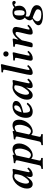

<svg xmlns="http://www.w3.org/2000/svg" viewBox="1628 -2366 976 4271"><g transform="rotate(-90 2115.5 -230.0)"><path d="M344.2 -224.1Q373.5 -296.4 377.9 -381.8Q366.7 -400.9 335 -400.9Q297.4 -400.9 264.4 -372.1Q231.4 -343.3 210.9 -301.8Q190.4 -260.3 178.7 -217.5Q167 -174.8 167 -143.1Q167 -113.3 176 -92.5Q185.1 -71.8 205.1 -71.8Q234.4 -71.8 272.2 -116.5Q310.1 -161.1 344.2 -224.1ZM474.1 -439Q494.1 -439 494.1 -418.9Q491.2 -405.8 484.6 -376.7Q478 -347.7 471.2 -317.9L429.2 -123Q420.9 -81.1 420.9 -76.2Q420.9 -68.4 424.1 -63.7Q427.2 -59.1 432.1 -59.1Q440.9 -59.1 460.2 -72.5Q479.5 -85.9 498 -107.9Q514.2 -107.9 524.9 -84Q495.6 -41 452.9 -15.6Q410.2 9.8 363.8 9.8Q314 9.8 314 -44.9Q314 -70.8 324.2 -108.9L330.1 -127.9L327.1 -129.9Q279.3 -57.6 238 -23.9Q196.8 9.8 153.8 9.8Q120.1 9.8 97.7 -9.3Q75.2 -28.3 66.2 -56.6Q57.1 -85 57.1 -121.1Q57.1 -172.9 80.1 -229.5Q103 -286.1 140.4 -332.3Q177.7 -378.4 230 -408.7Q282.2 -439 335.9 -439Q361.3 -439 378.9 -434.1Q398.9 -430.2 417 -430.2Q439 -430.2 452.1 -435.1Q465.8 -439 474.1 -439Z M794.9 -355Q793.9 -350.1 791 -338.6Q788.1 -327.1 786.6 -320.8L731.9 -71.8Q762.7 -29.8 804.7 -29.8Q836.4 -29.8 864.7 -57.6Q893.1 -85.4 910.2 -125.5Q927.2 -165.5 937 -205.3Q946.8 -245.1 946.8 -272.9Q946.8 -390.1 887.7 -390.1Q849.1 -390.1 794.9 -355ZM720.7 -23.9 680.7 153.8Q679.7 158.7 679.7 166Q679.7 177.2 686.3 183.8Q692.9 190.4 698.5 191.9Q704.1 193.4 713.9 194.8L732.9 198.2Q738.8 199.7 738.8 206.1V232.9L736.8 234.9Q678.7 232.9 640.6 232.9Q620.6 232.9 610.8 233.9L495.6 237.8L493.7 235.8V210Q493.7 204.1 503.9 202.1L522.9 199.2Q546.9 195.8 559.1 185.3Q571.3 174.8 575.7 153.8L678.7 -300.8Q686 -329.1 686 -345.2Q686 -373.5 620.6 -377.9Q618.7 -385.7 620.4 -395.3Q622.1 -404.8 626 -410.2Q740.2 -419.9 793 -436Q812 -436 812 -419.9Q811 -415 808.3 -407.2Q805.7 -399.4 804.7 -396Q874.5 -439 932.6 -439Q1060.1 -439 1060.1 -289.1Q1060.1 -238.3 1038.6 -184.8Q1017.1 -131.3 981.7 -88.4Q946.3 -45.4 896.2 -17.8Q846.2 9.8 793.9 9.8Q752.9 9.8 720.7 -23.9Z M1323.7 -355Q1322.8 -350.1 1319.8 -338.6Q1316.9 -327.1 1315.4 -320.8L1260.7 -71.8Q1291.5 -29.8 1333.5 -29.8Q1365.2 -29.8 1393.6 -57.6Q1421.9 -85.4 1439 -125.5Q1456.1 -165.5 1465.8 -205.3Q1475.6 -245.1 1475.6 -272.9Q1475.6 -390.1 1416.5 -390.1Q1377.9 -390.1 1323.7 -355ZM1249.5 -23.9 1209.5 153.8Q1208.5 158.7 1208.5 166Q1208.5 177.2 1215.1 183.8Q1221.7 190.4 1227.3 191.9Q1232.9 193.4 1242.7 194.8L1261.7 198.2Q1267.6 199.7 1267.6 206.1V232.9L1265.6 234.9Q1207.5 232.9 1169.4 232.9Q1149.4 232.9 1139.6 233.9L1024.4 237.8L1022.5 235.8V210Q1022.5 204.1 1032.7 202.1L1051.8 199.2Q1075.7 195.8 1087.9 185.3Q1100.1 174.8 1104.5 153.8L1207.5 -300.8Q1214.8 -329.1 1214.8 -345.2Q1214.8 -373.5 1149.4 -377.9Q1147.5 -385.7 1149.2 -395.3Q1150.9 -404.8 1154.8 -410.2Q1269 -419.9 1321.8 -436Q1340.8 -436 1340.8 -419.9Q1339.8 -415 1337.2 -407.2Q1334.5 -399.4 1333.5 -396Q1403.3 -439 1461.4 -439Q1588.9 -439 1588.9 -289.1Q1588.9 -238.3 1567.4 -184.8Q1545.9 -131.3 1510.5 -88.4Q1475.1 -45.4 1425 -17.8Q1375 9.8 1322.8 9.8Q1281.7 9.8 1249.5 -23.9Z M1907.2 -363.8Q1907.2 -384.8 1898.4 -392.8Q1889.6 -400.9 1871.1 -400.9Q1857.4 -400.9 1846.2 -397.5Q1835 -394 1821.5 -383.5Q1808.1 -373 1796.9 -355.5Q1785.6 -337.9 1773.9 -307.9Q1762.2 -277.8 1752.4 -236.8Q1777.8 -240.7 1802.5 -249Q1827.1 -257.3 1851.8 -271.7Q1876.5 -286.1 1891.8 -310.1Q1907.2 -334 1907.2 -363.8ZM1745.1 -199.2Q1744.1 -191.4 1744.1 -165Q1744.1 -49.8 1804.2 -49.8Q1840.3 -49.8 1867.7 -64.5Q1895 -79.1 1937.5 -122.1Q1946.3 -122.1 1954.3 -115.5Q1962.4 -108.9 1966.3 -100.1Q1923.8 -44.9 1872.6 -17.6Q1821.3 9.8 1770.5 9.8Q1630.4 9.8 1630.4 -139.2Q1630.4 -179.7 1639.4 -220.5Q1648.4 -261.2 1668.9 -300.8Q1689.5 -340.3 1718.8 -370.8Q1748 -401.4 1792.2 -420.2Q1836.4 -439 1889.2 -439Q1941.9 -439 1973.6 -418.5Q2005.4 -397.9 2005.4 -367.2Q2005.4 -344.7 1999.3 -326.9Q1993.2 -309.1 1976.1 -290.8Q1959 -272.5 1930.4 -257.3Q1901.9 -242.2 1855.5 -227.3Q1809.1 -212.4 1745.1 -199.2Z M2321.3 -224.1Q2350.6 -296.4 2355 -381.8Q2343.8 -400.9 2312 -400.9Q2274.4 -400.9 2241.5 -372.1Q2208.5 -343.3 2188 -301.8Q2167.5 -260.3 2155.8 -217.5Q2144 -174.8 2144 -143.1Q2144 -113.3 2153.1 -92.5Q2162.1 -71.8 2182.1 -71.8Q2211.4 -71.8 2249.3 -116.5Q2287.1 -161.1 2321.3 -224.1ZM2451.2 -439Q2471.2 -439 2471.2 -418.9Q2468.3 -405.8 2461.7 -376.7Q2455.1 -347.7 2448.2 -317.9L2406.2 -123Q2397.9 -81.1 2397.9 -76.2Q2397.9 -68.4 2401.1 -63.7Q2404.3 -59.1 2409.2 -59.1Q2418 -59.1 2437.3 -72.5Q2456.5 -85.9 2475.1 -107.9Q2491.2 -107.9 2502 -84Q2472.7 -41 2429.9 -15.6Q2387.2 9.8 2340.8 9.8Q2291 9.8 2291 -44.9Q2291 -70.8 2301.3 -108.9L2307.1 -127.9L2304.2 -129.9Q2256.3 -57.6 2215.1 -23.9Q2173.8 9.8 2130.9 9.8Q2097.2 9.8 2074.7 -9.3Q2052.2 -28.3 2043.2 -56.6Q2034.2 -85 2034.2 -121.1Q2034.2 -172.9 2057.1 -229.5Q2080.1 -286.1 2117.4 -332.3Q2154.8 -378.4 2207 -408.7Q2259.3 -439 2313 -439Q2338.4 -439 2356 -434.1Q2376 -430.2 2394 -430.2Q2416 -430.2 2429.2 -435.1Q2442.9 -439 2451.2 -439Z M2679.7 -512.2 2694.8 -583Q2701.7 -613.8 2701.7 -625Q2701.7 -645.5 2684.1 -647L2644 -649.9Q2639.6 -656.2 2639.9 -667.7Q2640.1 -679.2 2645 -685.1Q2679.7 -685.5 2731.9 -689.9Q2784.2 -694.3 2808.1 -698.2Q2823.7 -698.2 2823.7 -681.2Q2823.7 -673.8 2820.8 -660.9Q2817.9 -647.9 2811.3 -623Q2804.7 -598.1 2800.8 -582L2701.7 -127Q2694.8 -96.2 2694.8 -78.1Q2694.8 -61 2706.1 -61Q2715.8 -61 2737.3 -75.2Q2758.8 -89.4 2777.8 -111.8Q2786.6 -111.8 2793.9 -103.8Q2801.3 -95.7 2803.7 -86.9Q2767.6 -41 2722.9 -15.6Q2678.2 9.8 2631.8 9.8Q2584 9.8 2584 -43Q2584 -64.5 2594.7 -119.1Z M3064.5 -318.8 3022.5 -123Q3013.7 -84.5 3013.7 -73.2Q3013.7 -58.1 3024.4 -58.1Q3033.2 -58.1 3054.2 -71.8Q3075.2 -85.4 3092.8 -106Q3102.1 -106 3109.4 -98.1Q3116.7 -90.3 3119.6 -82Q3085 -37.6 3041 -13.2Q2997.1 11.2 2950.7 11.2Q2901.4 11.2 2901.4 -41Q2901.4 -58.6 2914.6 -113.8L2959.5 -319.8Q2966.8 -360.8 2966.8 -362.8Q2966.8 -382.3 2948.7 -383.8L2908.7 -387.2Q2904.3 -393.6 2904.5 -405.3Q2904.8 -417 2909.7 -422.9Q2943.8 -422.9 2995.8 -427.2Q3047.9 -431.6 3071.8 -436Q3087.4 -436 3087.4 -418.9Q3087.4 -411.6 3084.5 -398.4Q3081.5 -385.3 3075 -360.4Q3068.4 -335.4 3064.5 -318.8ZM3051.8 -644Q3078.6 -644 3094 -627.9Q3109.4 -611.8 3109.4 -585.9Q3109.4 -559.6 3093.8 -543.2Q3078.1 -526.9 3051.8 -526.9Q3025.4 -526.9 3009 -543.5Q2992.7 -560.1 2992.7 -585.9Q2992.7 -611.8 3009 -627.9Q3025.4 -644 3051.8 -644Z M3199.2 -13.2Q3199.2 -20 3204.6 -45.9L3267.6 -326.2Q3272.5 -353 3272.5 -362.8Q3272.5 -382.3 3254.4 -383.8L3214.4 -387.2Q3210 -393.6 3210.2 -405.3Q3210.4 -417 3215.3 -422.9Q3252 -423.8 3303.5 -427.7Q3355 -431.6 3378.4 -436Q3393.6 -436 3393.6 -418.9Q3393.6 -412.1 3390.1 -397.9Q3386.7 -383.8 3380.6 -360.8Q3374.5 -337.9 3370.6 -318.8L3368.2 -310.1H3370.6Q3433.1 -383.3 3478.5 -411.1Q3523.9 -439 3572.3 -439Q3607.9 -439 3630.6 -418.7Q3653.3 -398.4 3653.3 -358.9Q3653.3 -340.3 3640.6 -283.2L3602.5 -124Q3593.3 -78.6 3593.3 -74.2Q3593.3 -67.9 3596.7 -63.5Q3600.1 -59.1 3604.5 -59.1Q3613.3 -59.1 3634.5 -72.8Q3655.8 -86.4 3673.3 -106.9Q3682.6 -106.9 3689.9 -99.1Q3697.3 -91.3 3700.2 -83Q3665.5 -38.6 3621.1 -14.4Q3576.7 9.8 3529.3 9.8Q3482.4 9.8 3482.4 -37.1Q3482.4 -69.3 3493.2 -115.2L3531.2 -274.9Q3541.5 -323.2 3541.5 -335.9Q3541.5 -356 3533.2 -364Q3524.9 -372.1 3506.3 -372.1Q3492.2 -372.1 3473.6 -360.1Q3455.1 -348.1 3433.8 -325.4Q3412.6 -302.7 3395 -281.5Q3377.4 -260.3 3355.5 -231L3311.5 -46.9Q3304.2 -16.1 3292.5 -3.2Q3280.8 9.8 3253.4 9.8Q3224.1 9.8 3211.7 4.4Q3199.2 -1 3199.2 -13.2Z M4023.9 -291Q4023.9 -347.2 4013.2 -374.5Q4002.4 -401.9 3972.2 -401.9Q3932.1 -401.9 3919.9 -378.7Q3907.7 -355.5 3907.7 -304.2V-282.2V-263.2Q3907.7 -247.6 3908.4 -236.3Q3909.2 -225.1 3912.6 -211.4Q3916 -197.8 3921.9 -189.2Q3927.7 -180.7 3938.7 -174.8Q3949.7 -168.9 3964.8 -168.9Q3983.9 -168.9 3996.1 -176.8Q4008.3 -184.6 4013.9 -200.7Q4019.5 -216.8 4021.5 -232.2Q4023.4 -247.6 4023.9 -272ZM3857.9 9.8Q3818.4 38.6 3803.2 55.7Q3777.3 85 3776.9 112.8Q3776.9 202.1 3937 202.1Q3994.6 202.1 4019.8 179.7Q4044.9 157.2 4044.9 127Q4044.9 105 4033.7 92.3Q4022.5 79.6 3984.9 61Q3981 58.6 3969.7 54.2Q3944.3 42 3907.2 27.3Q3870.1 12.7 3857.9 9.8ZM4125 -291Q4125 -219.2 4076.2 -175.5Q4027.3 -131.8 3960 -131.8Q3920.4 -131.8 3892.1 -148.9Q3876 -117.2 3881.8 -87.9V-85Q3887.2 -66.9 3915.5 -54.9Q3943.8 -43 4010.3 -23.4Q4013.7 -22.5 4015.1 -22Q4017.6 -21.5 4022.5 -20Q4027.3 -18.6 4029.8 -18.1Q4074.2 -2.4 4105.5 27.8Q4136.7 58.1 4136.7 100.1Q4136.7 136.2 4118.4 163.3Q4100.1 190.4 4067.1 206.3Q4034.2 222.2 3991.5 230Q3948.7 237.8 3896 237.8Q3861.8 237.8 3828.9 233.2Q3795.9 228.5 3763.2 217.8Q3730.5 207 3710.2 186Q3689.9 165 3689.9 136.2Q3689.9 119.1 3700.4 101.3Q3710.9 83.5 3723.9 70.6Q3736.8 57.6 3759.8 42.2Q3782.7 26.9 3796.1 19Q3809.6 11.2 3832 -1Q3798.8 -16.1 3798.8 -56.2Q3798.8 -61 3799.8 -64Q3801.3 -89.8 3817.1 -117.4Q3833 -145 3859.9 -165Q3835 -184.1 3821 -216.6Q3807.1 -249 3807.1 -283.2Q3807.1 -289.1 3808.1 -292Q3811 -353 3855.5 -396Q3899.9 -439 3976.1 -439Q4010.3 -439 4040.5 -428.7Q4070.8 -418.5 4086.9 -399.9Q4134.8 -443.8 4187 -443.8Q4206.1 -443.8 4218.5 -432.4Q4231 -420.9 4231 -404.8Q4231 -388.2 4220.9 -377.7Q4210.9 -367.2 4195.8 -367.2Q4176.3 -367.2 4164.1 -387.2Q4157.7 -397.9 4147 -397.9Q4135.7 -397.9 4106 -370.1Q4125 -343.3 4125 -291Z"/></g></svg>

Font: Common Serif SemiBold
Style: Italic
Weight: 600
Italic angle: -12°
Designer: Philipp H. Poll, Khaled Hosny
Foundry: Stefan Peev, Context Ltd.
Version: Version 1.026